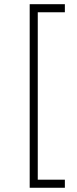

<svg xmlns="http://www.w3.org/2000/svg" viewBox="-20 -762 363 906"><path d="M120.1 124V-742.2H286.1V-704.1H158.2V85.9H286.1V124Z"/></svg>

Font: Trueno UltraLight
Style: Regular
Weight: 250
Designer: Julieta Ulanovsky
Foundry: Julieta Ulanovsky
Version: Version 3.001b | FøM Fix